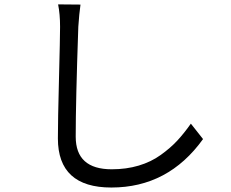

<svg xmlns="http://www.w3.org/2000/svg" viewBox="-20 -797 1040 863"><path d="M241.2 -777.3 341.8 -776.4Q335.9 -735.4 332 -676.8Q320.3 -339.8 320.3 -182.6Q320.3 -36.1 482.4 -36.1Q547.9 -36.1 603.5 -52.7Q659.2 -69.3 702.6 -100.6Q746.1 -131.8 776.9 -165Q807.6 -198.2 837.9 -241.2L892.6 -171.9Q736.3 45.9 480.5 45.9Q240.2 45.9 240.2 -174.8Q240.2 -253.9 245.1 -441.4Q250 -628.9 250 -676.8Q250 -733.4 241.2 -777.3Z"/></svg>

Font: GenEi Gothic M Regular
Style: Regular
Weight: 400
Designer: o_tamon (Modified); [Source Han Sans]
Ryoko NISHIZUKA  (kana & ideographs); Paul D. Hunt (Latin, Greek & Cyrillic); Wenl
Version: Version 1.1a;Original Version 1.004